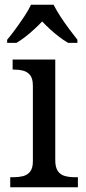

<svg xmlns="http://www.w3.org/2000/svg" viewBox="-20 -786 360 806"><path d="M23 0V-42H36Q58 -42 76.5 -46.5Q95 -51 106.5 -65.5Q118 -80 118 -109V-426Q118 -456 106.5 -470.5Q95 -485 76.5 -489.5Q58 -494 36 -494H33V-536H212V-114Q212 -83 223 -67.5Q234 -52 253 -47Q272 -42 294 -42H307V0ZM10 -619Q26 -638 45 -664Q64 -690 82 -717Q100 -744 110 -766H205Q216 -744 233.5 -717Q251 -690 270.5 -664Q290 -638 305 -619V-606H266Q247 -617 227.5 -632Q208 -647 190 -663.5Q172 -680 157 -696Q142 -680 124 -663.5Q106 -647 87 -632Q68 -617 49 -606H10Z"/></svg>

Font: Noto Serif Khmer
Style: Regular
Weight: 400
Designer: Danh Hong and the Monotype Design Team
Foundry: Monotype Imaging Inc.
Version: Version 2.003